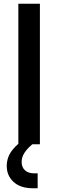

<svg xmlns="http://www.w3.org/2000/svg" viewBox="-20 -770 311 1025"><path d="M193 0H78V-750H193ZM155.5 235Q89.5 235 52.8 201.5Q16 168 16 116Q16 69.5 45.5 31.5Q75 -6.5 130.5 -39.5H153V0Q125.5 22.5 110.5 46Q95.5 69.5 95.5 94.5Q95.5 122.5 113.2 139Q131 155.5 163 155.5H181V235Z"/></svg>

Font: Mohave SemiBold
Style: Regular
Weight: 600
Designer: Gumpita Rahayu
Foundry: Tokotype
Version: Version 2.003